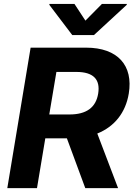

<svg xmlns="http://www.w3.org/2000/svg" viewBox="-20 -974 702 994"><path d="M17.8 0H171.5L214.5 -257.8H326.3L421.5 0H591.3L483.7 -282.7C572.4 -318.2 630.3 -390.3 646.7 -489.7C670.5 -634.2 590.6 -727.3 425.4 -727.3H138.5ZM235.1 -381.4 272 -601.6H375.7C463.8 -601.6 500 -562.5 488.3 -489.7C476.6 -417.6 427.9 -381.4 339.5 -381.4ZM235.4 -948.9 354 -792.6H466.6L636 -948.9L636.7 -953.8H507.8L422.2 -867.2L365.4 -953.8H236.2Z"/></svg>

Font: Magic Ui Pro
Style: Bold Italic
Weight: 700
Italic angle: -9.39999°
Designer: Stefan Endress, Andreas Faust
Version: Version 1.000;FEAKit 1.0